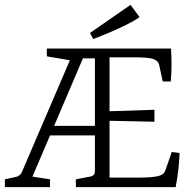

<svg xmlns="http://www.w3.org/2000/svg" viewBox="-20 -767 792 787"><path d="M291 0V-32L349 -43Q369 -46 369 -66V-568H681Q683 -535 683 -502.5Q683 -470 680 -433H647L632 -503Q628 -517 611 -524Q598 -529 577 -530.5Q556 -532 530 -532H429V-311L613 -317V-268L429 -272V-39H552Q578 -39 601 -41Q624 -43 637 -48Q646 -51 650.5 -56.5Q655 -62 658 -69L684 -144L716 -140Q715 -107 711 -71Q707 -35 700 0ZM0 0V-32L46 -42Q61 -45 69 -60L287 -568H394L376 -528H320L113 -43L185 -32V0ZM160 -212 172 -251H397V-212ZM278 -518 172 -536V-568H308ZM362 -607 349 -632 515 -747 552 -697Q533 -683 500 -666.5Q467 -650 430.5 -634.5Q394 -619 362 -607Z"/></svg>

Font: Yrsa Light
Style: Regular
Weight: 300
Designer: Anna Giedrys (Yrsa+Rasa design), David Brezina (Yrsa art-direction, Rasa art-direction, design)
Foundry: Rosetta Type Foundry
Version: Version 2.004